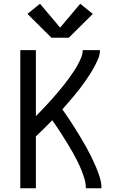

<svg xmlns="http://www.w3.org/2000/svg" viewBox="-20 -1002 640 1022"><path d="M88 0V-735H171V-384Q171 -384 171 -384Q171 -384 171 -384Q187 -400 202 -415.5Q217 -431 231.5 -447Q246 -463 260.5 -479Q275 -495 289 -512Q303 -529 317 -546Q331 -563 343.5 -580.5Q356 -598 368.5 -616Q381 -634 391.5 -653Q402 -672 411 -692.5Q420 -713 420 -735H512Q512 -711 502.5 -689Q493 -667 482 -646.5Q471 -626 458 -606Q445 -586 431.5 -566.5Q418 -547 403.5 -528.5Q389 -510 374 -492Q359 -474 343.5 -456Q328 -438 312 -420Q329 -396 345.5 -371.5Q362 -347 377.5 -322Q393 -297 408.5 -271.5Q424 -246 438.5 -220Q453 -194 466 -167.5Q479 -141 490.5 -114Q502 -87 511 -58.5Q520 -30 520 0H437Q437 -26 429.5 -50.5Q422 -75 412.5 -98.5Q403 -122 391.5 -145Q380 -168 367.5 -190Q355 -212 341.5 -234Q328 -256 314.5 -277.5Q301 -299 287 -320Q273 -341 258 -362Q237 -340 215 -318.5Q193 -297 171 -276V0ZM346 -801H254L126 -928L193 -982L300 -855L407 -982L474 -928Z"/></svg>

Font: Zed Sans Extended
Style: Regular
Weight: 400
Width: 7
Designer: Belleve Invis
Foundry: Belleve Invis
Version: Version 1.0.0; ttfautohint (v1.8.4)